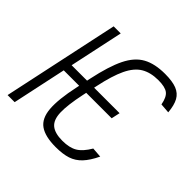

<svg xmlns="http://www.w3.org/2000/svg" viewBox="-195 -789 960 960"><g transform="rotate(45 284.5 -309.0)"><path d="M323 14Q248 14 210.5 -12.5Q173 -39 168 -101.5Q163 -164 186 -271L203 -351Q226 -459 256 -520Q286 -581 332.5 -606.5Q379 -632 451 -632Q503 -632 533.5 -620Q564 -608 579 -581Q594 -554 598 -507L546 -511Q538 -555 517.5 -570.5Q497 -586 450 -586Q395 -586 358 -564Q321 -542 296 -489.5Q271 -437 252 -347L235 -267Q216 -177 217.5 -126Q219 -75 245 -53.5Q271 -32 324 -32Q374 -32 404 -50Q434 -68 461 -114L514 -110Q491 -62 465.5 -35Q440 -8 406.5 3Q373 14 323 14ZM-31 0 101 -618H151L19 0ZM53 -286 63 -332H429L419 -286Z"/></g></svg>

Font: Victor Mono Thin
Style: Italic
Weight: 100
Italic angle: -12°
Monospace: yes
Designer: Rune Bjørnerås
Version: Version 1.561;gftools[0.9.30]